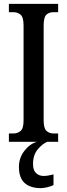

<svg xmlns="http://www.w3.org/2000/svg" viewBox="-20 -734 346 994"><path d="M26 0V-43H49Q71 -43 86.5 -56Q102 -69 102 -110V-602Q102 -645 86.5 -658Q71 -671 49 -671H26V-714H281V-671H258Q234 -671 220 -658Q206 -645 206 -602V-111Q206 -70 220.5 -56.5Q235 -43 258 -43H281V0ZM192 240Q137 240 107.5 213.5Q78 187 78 130Q78 83 106.5 46.5Q135 10 172 0H225Q200 10 175.5 39Q151 68 151 115Q151 148 167 162.5Q183 177 206 177Q226 177 257 169V224Q244 231 224 235.5Q204 240 192 240Z"/></svg>

Font: Noto Serif Myanmar ExtraCondensed Medium
Style: Regular
Weight: 500
Width: 2
Designer: Ben Mitchell and the Monotype Design Team
Foundry: Monotype Imaging Inc.
Version: Version 2.106; ttfautohint (v1.8.4.7-5d5b)